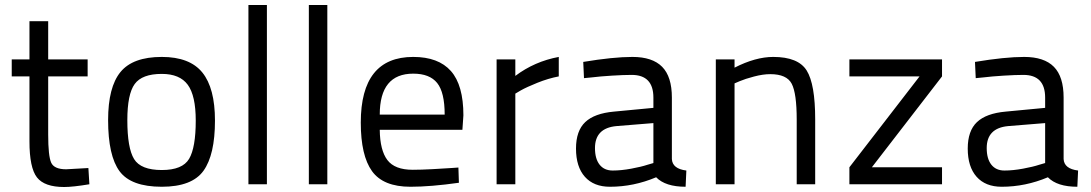

<svg xmlns="http://www.w3.org/2000/svg" viewBox="-20 -738 4369 769"><path d="M331 -432H173V-199Q173 -113 185 -86.5Q197 -60 245 -60L334 -65L338 0Q272 11 237 11Q158 11 128 -27.5Q98 -66 98 -172V-432H27V-500H98V-653H173V-500H331Z M628 -510Q740 -510 790.5 -447.5Q841 -385 841 -255Q841 -118 795 -54Q749 10 628 10Q505 10 459 -52Q413 -114 413 -257Q413 -389 462.5 -449.5Q512 -510 628 -510ZM628 -57Q711 -57 737.5 -102Q764 -147 764 -255Q764 -355 732 -398.5Q700 -442 628 -442Q549 -442 519.5 -401.5Q490 -361 490 -257Q490 -145 517 -101Q544 -57 628 -57Z M975 0V-718H1049V0Z M1217 0V-718H1291V0Z M1633 -58Q1666 -58 1712 -60.5Q1758 -63 1787 -65L1816 -67L1818 -6Q1705 10 1624 10Q1515 10 1470 -52.5Q1425 -115 1425 -247Q1425 -510 1635 -510Q1736 -510 1786 -453.5Q1836 -397 1836 -276L1832 -218H1501Q1502 -136 1531.5 -97Q1561 -58 1633 -58ZM1501 -279H1761Q1761 -368 1731 -405.5Q1701 -443 1635 -443Q1501 -443 1501 -279Z M1969 0V-500H2044V-434Q2121 -492 2218 -510V-432Q2176 -424 2132.5 -406.5Q2089 -389 2066 -376L2044 -363V0Z M2671 -347V-101Q2673 -62 2729 -55L2726 10Q2645 10 2608 -28Q2518 10 2423 10Q2358 10 2322.5 -30Q2287 -70 2287 -143Q2287 -214 2324 -249Q2361 -284 2439 -291L2597 -306V-347Q2597 -438 2510 -438Q2478 -438 2430 -435Q2382 -432 2350 -428L2319 -425L2316 -490Q2436 -510 2513 -510Q2593 -510 2632 -470.5Q2671 -431 2671 -347ZM2597 -245 2449 -233Q2363 -225 2363 -145Q2363 -102 2381.5 -78.5Q2400 -55 2434 -55Q2468 -55 2508.5 -62.5Q2549 -70 2573 -78L2597 -85Z M2922 0H2847V-500H2922V-467Q3006 -510 3077 -510Q3177 -510 3211 -455.5Q3245 -401 3245 -260V0H3171V-259Q3171 -364 3151 -402.5Q3131 -441 3065 -441Q3036 -441 3000 -431.5Q2964 -422 2943 -413L2922 -404Z M3382 -432V-500H3753V-432L3472 -68H3753V0H3382V-68L3663 -432Z M4240 -347V-101Q4242 -62 4298 -55L4295 10Q4214 10 4177 -28Q4087 10 3992 10Q3927 10 3891.5 -30Q3856 -70 3856 -143Q3856 -214 3893 -249Q3930 -284 4008 -291L4166 -306V-347Q4166 -438 4079 -438Q4047 -438 3999 -435Q3951 -432 3919 -428L3888 -425L3885 -490Q4005 -510 4082 -510Q4162 -510 4201 -470.5Q4240 -431 4240 -347ZM4166 -245 4018 -233Q3932 -225 3932 -145Q3932 -102 3950.5 -78.5Q3969 -55 4003 -55Q4037 -55 4077.5 -62.5Q4118 -70 4142 -78L4166 -85Z"/></svg>

Font: TitilliumText22L Rg
Style: Regular
Weight: 400
Designer: Campivisivi
Foundry: Campivisivi
Version: 1.000